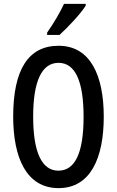

<svg xmlns="http://www.w3.org/2000/svg" viewBox="-20 -960 603 990"><path d="M422 -931V-940H310C289 -895 260 -845 223 -792V-780H287C329 -818 397 -890 422 -931ZM515 -358C515 -569 447 -724 282 -724C127 -724 48 -602 48 -359C48 -149 115 10 282 10C447 10 515 -146 515 -358ZM151 -358C151 -541 195 -636 282 -636C367 -636 411 -543 411 -358C411 -171 367 -80 281 -80C196 -80 151 -174 151 -358Z"/></svg>

Font: Noto Sans Armenian ExtraCondensed Medium
Style: Regular
Weight: 500
Width: 2
Designer: Monotype Design Team
Foundry: Monotype Imaging Inc.
Version: Version 2.008